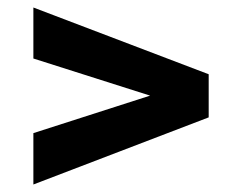

<svg xmlns="http://www.w3.org/2000/svg" viewBox="-20 -558 637 512"><path d="M380.3 -303 69 -203V-66L536.5 -245V-360L69 -538V-402Z"/></svg>

Font: Asimov
Style: Wid
Weight: 500
Designer: Google
Version: Version 2.000980; 2014